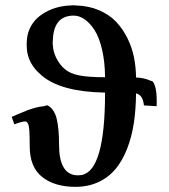

<svg xmlns="http://www.w3.org/2000/svg" viewBox="-20 -707 648 738"><path d="M231 -439.9Q249.5 -424.3 284.2 -417.2Q318.8 -410.2 383.8 -410.2Q383.3 -469.2 372.3 -516.4Q361.3 -563.5 343.5 -591.1Q325.7 -618.7 305.2 -632.8Q284.7 -647 263.2 -647Q186 -647 183.1 -551.8Q181.6 -542.5 183.1 -533.2Q184.1 -508.8 196.8 -483.2Q209.5 -457.5 231 -439.9ZM270 11.2Q190.4 11.2 142.3 -26.6Q94.2 -64.5 94.2 -145Q94.2 -180.7 92.8 -205.1Q90.3 -240.2 77.1 -240.2Q64 -240.2 35.2 -229L24.9 -257.8Q33.2 -261.2 54.2 -270.3Q75.2 -279.3 86.7 -283.7Q98.1 -288.1 116.2 -293Q134.3 -297.9 149.9 -298.8Q155.8 -301.8 158.2 -301.8H163.1Q188.5 -288.6 197.8 -250.7Q207 -212.9 207 -150.9Q207 -38.1 273.9 -33.2Q287.1 -33.2 293 -34.2Q383.8 -49.8 383.8 -351.1Q213.4 -354 140.1 -417Q85.9 -461.9 83 -522.9Q81.5 -548.8 85.9 -571.8Q97.7 -623.5 144 -653.6Q190.4 -683.6 250 -686Q260.7 -687.5 272.9 -686Q321.3 -684.6 360.6 -667.7Q399.9 -650.9 425.8 -623.8Q451.7 -596.7 469.5 -560.8Q487.3 -524.9 494.9 -487.1Q502.4 -449.2 502.9 -409.2Q533.2 -408.2 558.1 -397Q565.9 -395 566.9 -394Q585 -371.6 582 -298.8Q542 -301.3 533.2 -301.8Q529.3 -342.3 502.9 -348.1Q502.4 -286.1 494.4 -233.4Q486.3 -180.7 468.5 -135Q450.7 -89.4 424.1 -57.4Q397.5 -25.4 358.2 -7.1Q318.8 11.2 270 11.2Z"/></svg>

Font: Common Serif SemiBold
Style: Regular
Weight: 600
Designer: Philipp H. Poll, Khaled Hosny
Foundry: Stefan Peev, Context Ltd.
Version: Version 1.026